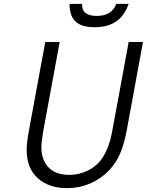

<svg xmlns="http://www.w3.org/2000/svg" viewBox="-20 -955 756 988"><path d="M212.9 -738.8H287.1L202.1 -277.8Q192.9 -223.1 192.9 -199.2Q192.9 -131.3 230 -93.3Q267.1 -55.2 336.9 -55.2Q382.8 -55.2 424.8 -74Q466.8 -92.8 494.1 -125Q539.1 -180.2 557.1 -277.8L642.1 -738.8H715.8L630.9 -277.8Q617.2 -207 596.4 -161.1Q575.7 -115.2 541 -78.1Q499.5 -34.7 443.4 -10.7Q387.2 13.2 325.2 13.2Q230.5 13.2 173.8 -38.6Q117.2 -90.3 117.2 -182.1Q117.2 -219.7 127.9 -277.8ZM337.9 -935.1H401.9Q401.9 -901.4 421.6 -887.2Q441.4 -873 478 -873Q555.7 -873 578.1 -935.1H642.1Q620.1 -873 576.9 -844Q533.7 -814.9 466.8 -814.9Q399.9 -814.9 368.9 -844Q337.9 -873 337.9 -935.1Z"/></svg>

Font: Involve
Style: Italic
Weight: 400
Italic angle: -10.5°
Designer: Stefan Peev
Foundry: Context Ltd.
Version: Version 1.001